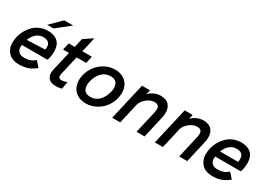

<svg xmlns="http://www.w3.org/2000/svg" viewBox="3 -1437 3062 2195"><g transform="rotate(30 1534.0 -340.0)"><path d="M269 -548.8 411.1 -689.9H529.8L352.1 -548.8ZM217.3 5.9Q169.9 5.9 133.1 -7.8Q96.2 -21.5 74 -45.4Q51.8 -69.3 38.6 -101.8Q25.4 -134.3 25.6 -172.1Q25.9 -210 34.2 -251Q45.4 -298.3 69.1 -341.3Q92.8 -384.3 127 -418.7Q161.1 -453.1 209 -473.6Q256.8 -494.1 311 -494.1Q362.3 -494.1 398.9 -479.2Q435.5 -464.4 455.6 -439.9Q475.6 -415.5 484.1 -380.9Q492.7 -346.2 491.2 -309.6Q489.7 -272.9 480 -231L471.7 -204.6H133.3Q125 -151.9 148.4 -121.1Q171.9 -90.3 226.6 -90.3Q270.5 -90.3 303.2 -101.8Q335.9 -113.3 367.7 -141.1L429.2 -71.3Q378.9 -28.8 328.4 -11.5Q277.8 5.9 217.3 5.9ZM152.3 -282.7 391.6 -292Q400.9 -348.1 379.6 -376.5Q358.4 -404.8 303.2 -404.8Q249.5 -404.8 210.4 -370.4Q171.4 -335.9 152.3 -282.7Z M700.7 9.8Q630.4 9.8 600.6 -30.8Q570.8 -71.3 585.9 -138.2L645 -394.5H566.9L588.4 -487.8H668L694.3 -605.5L813 -685.1L768.1 -487.8H894L872.6 -394.5H746.6L688 -142.6Q674.3 -81.1 728 -81.1Q758.8 -81.1 797.4 -99.1L780.8 -2Q750 9.8 700.7 9.8Z M1097.2 9.8Q1023.9 9.8 974.4 -25.6Q924.8 -61 907.7 -120.6Q890.6 -180.2 907.2 -252Q922.9 -318.4 964.4 -373.3Q1005.9 -428.2 1068.4 -461.2Q1130.9 -494.1 1200.7 -494.1Q1273.9 -494.1 1323.5 -458.5Q1373 -422.9 1390.1 -363.3Q1407.2 -303.7 1390.6 -231.9Q1375 -165.5 1333.5 -110.6Q1292 -55.7 1229.5 -22.9Q1167 9.8 1097.2 9.8ZM1106 -81.1Q1141.6 -81.1 1172.1 -94.7Q1202.6 -108.4 1224.6 -132.6Q1246.6 -156.7 1261.5 -186.8Q1276.4 -216.8 1284.7 -252Q1293 -282.2 1291.3 -309.3Q1289.6 -336.4 1280.3 -357.4Q1271 -378.4 1248.3 -390.6Q1225.6 -402.8 1191.9 -402.8Q1122.6 -402.8 1076.4 -354.2Q1030.3 -305.7 1013.2 -231.9Q1004.9 -202.1 1006.8 -174.8Q1008.8 -147.5 1017.8 -126.5Q1026.9 -105.5 1049.6 -93.3Q1072.3 -81.1 1106 -81.1Z M1443.4 0 1555.7 -487.8H1661.6L1646.5 -428.7Q1680.2 -463.4 1721.2 -479.7Q1762.2 -496.1 1802.7 -496.1Q1839.8 -496.1 1868.2 -484.6Q1896.5 -473.1 1912.8 -453.4Q1929.2 -433.6 1937.3 -407Q1945.3 -380.4 1944.8 -350.6Q1944.3 -320.8 1937 -289.1L1870.6 0H1764.6L1830.1 -286.1Q1836.9 -317.9 1837.4 -342.8Q1837.9 -367.7 1822.8 -382.8Q1807.6 -397.9 1776.4 -397.9Q1722.2 -397.9 1672.1 -357.2Q1622.1 -316.4 1610.4 -265.6L1549.3 0Z M2006.8 0 2119.1 -487.8H2225.1L2210 -428.7Q2243.7 -463.4 2284.7 -479.7Q2325.7 -496.1 2366.2 -496.1Q2403.3 -496.1 2431.6 -484.6Q2460 -473.1 2476.3 -453.4Q2492.7 -433.6 2500.7 -407Q2508.8 -380.4 2508.3 -350.6Q2507.8 -320.8 2500.5 -289.1L2434.1 0H2328.1L2393.6 -286.1Q2400.4 -317.9 2400.9 -342.8Q2401.4 -367.7 2386.2 -382.8Q2371.1 -397.9 2339.8 -397.9Q2285.6 -397.9 2235.6 -357.2Q2185.5 -316.4 2173.8 -265.6L2112.8 0Z M2769 5.9Q2721.7 5.9 2684.8 -7.8Q2647.9 -21.5 2625.7 -45.4Q2603.5 -69.3 2590.3 -101.8Q2577.1 -134.3 2577.4 -172.1Q2577.6 -210 2585.9 -251Q2597.2 -298.3 2620.8 -341.3Q2644.5 -384.3 2678.7 -418.7Q2712.9 -453.1 2760.7 -473.6Q2808.6 -494.1 2862.8 -494.1Q2914.1 -494.1 2950.7 -479.2Q2987.3 -464.4 3007.3 -439.9Q3027.3 -415.5 3035.9 -380.9Q3044.4 -346.2 3043 -309.6Q3041.5 -272.9 3031.7 -231L3023.4 -204.6H2685.1Q2676.8 -151.9 2700.2 -121.1Q2723.6 -90.3 2778.3 -90.3Q2822.3 -90.3 2855 -101.8Q2887.7 -113.3 2919.4 -141.1L2981 -71.3Q2930.7 -28.8 2880.1 -11.5Q2829.6 5.9 2769 5.9ZM2704.1 -282.7H2943.4Q2952.6 -345.2 2931.6 -375Q2910.6 -404.8 2855 -404.8Q2801.3 -404.8 2762.2 -370.4Q2723.1 -335.9 2704.1 -282.7Z"/></g></svg>

Font: HK Grotesk SemiBold Italic
Style: Regular
Weight: 600
Italic angle: -13°
Designer: Alfredo Marco Pradil and Stefan Peev
Foundry: Hanken Design Co.
Version: Version 1.000;PS 001.000;hotconv 1.0.88;makeotf.lib2.5.64775